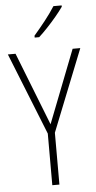

<svg xmlns="http://www.w3.org/2000/svg" viewBox="-62 -986 512 1022"><g transform="rotate(-5 193.5 -474.5)"><path d="M194 -324 346 -714H387L213 -277V0H175V-276L0 -714H41ZM308 -942Q292 -919 268.5 -891Q245 -863 220 -836.5Q195 -810 174 -791H150V-801Q182 -838 211.5 -875.5Q241 -913 264 -949H308Z"/></g></svg>

Font: Noto Sans Kannada Condensed ExtraLight
Style: Regular
Weight: 200
Width: 3
Designer: Jelle Bosma - Monotype Design Team
Foundry: Monotype Imaging Inc.
Version: Version 2.005; ttfautohint (v1.8.4.7-5d5b)